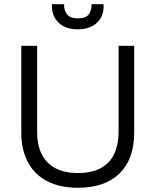

<svg xmlns="http://www.w3.org/2000/svg" viewBox="-20 -877 737 910"><path d="M349 13Q297 13 255 1.5Q213 -10 180.5 -32Q148 -54 126 -85.5Q104 -117 92.5 -158Q81 -199 81 -248V-660H156V-252Q156 -190 177.5 -146.5Q199 -103 242 -80Q285 -57 349 -57Q414 -57 456.5 -79.5Q499 -102 520.5 -146Q542 -190 542 -252V-660H616V-248Q616 -123 546.5 -55Q477 13 349 13ZM226 -857H284Q282 -832 296 -811Q310 -790 350 -790Q388 -790 401.5 -810Q415 -830 414 -857H471Q473 -822 459.5 -795.5Q446 -769 418 -753.5Q390 -738 348 -738Q306 -738 278.5 -754Q251 -770 237.5 -796.5Q224 -823 226 -857Z"/></svg>

Font: Bricolage Grotesque 24pt Light
Style: Regular
Weight: 300
Designer: Mathieu Triay
Foundry: Atelier Triay
Version: Version 1.001;gftools[0.9.33.dev8+g029e19f]